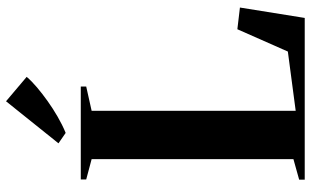

<svg xmlns="http://www.w3.org/2000/svg" viewBox="-217 -814 1031 637"><g transform="rotate(-90 298.5 -495.5)"><path d="M21 0V-18.5L89 -37.5V-707L21.5 -725V-743H330V-725L249.5 -707V-30L446 -56L520 -223.5L592 -215L557.5 0ZM175.5 -793.5 141.5 -817 281 -991 362 -922.5Q348 -906 327 -888.2Q306 -870.5 281.5 -853Q257 -835.5 230.2 -820Q203.5 -804.5 177 -793.5Z"/></g></svg>

Font: Merriweather 144pt
Style: Bold
Weight: 700
Version: Version 2.100